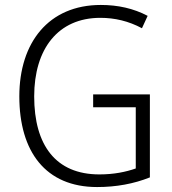

<svg xmlns="http://www.w3.org/2000/svg" viewBox="-20 -745 694 775"><path d="M356 -364V-312H528V-65C488 -51 440 -41 381 -41C205 -41 118 -159 118 -356C118 -547 214 -673 385 -673C443 -673 499 -660 553 -631L576 -681C519 -711 456 -725 387 -725C176 -725 58 -573 58 -356C58 -133 164 10 372 10C449 10 520 -3 585 -29V-364Z"/></svg>

Font: Noto Sans Armenian SemiCondensed Light
Style: Regular
Weight: 300
Width: 4
Designer: Monotype Design Team
Foundry: Monotype Imaging Inc.
Version: Version 2.008